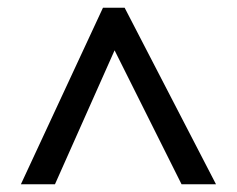

<svg xmlns="http://www.w3.org/2000/svg" viewBox="-20 -739 612 496"><path d="M34 -263 246 -719H302L538 -263H449L276 -609L122 -263Z"/></svg>

Font: Noto Sans Ethiopic Medium
Style: Regular
Weight: 500
Designer: Monotype Design Team
Foundry: Monotype Imaging Inc.
Version: Version 2.102; ttfautohint (v1.8.4.7-5d5b)